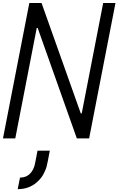

<svg xmlns="http://www.w3.org/2000/svg" viewBox="-28 -937 802 1300"><path d="M75.5 0H-7.8L170.6 -916.7H253.3L518.9 -169.3H525.4L670.6 -916.7H753.9L575.5 0H492.2L227.2 -747.4H220.7ZM296.2 151.7Q291 179 286.8 194Q282.6 209 269.9 235Q257.2 261.1 237 281.9Q179.7 343.8 91.8 343.8L107.4 265.6Q150.4 265.6 177.7 236.3Q188.2 225.3 195.6 210Q203.1 194.7 206.1 183.6Q209 172.5 212.9 151.7L225.9 83.3H309.2Z"/></svg>

Font: Monoid
Style: Italic
Weight: 400
Width: 4
Italic angle: -11°
Monospace: yes
Version: Version 0.61